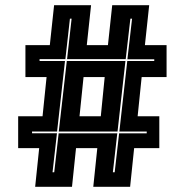

<svg xmlns="http://www.w3.org/2000/svg" viewBox="-20 -720 712 740"><path d="M115.5 0 131 -149H50V-272H144L159.5 -423H78V-546H172L188.5 -700H331L314.5 -546H396L412.5 -700H555L538.5 -546H622V-423H526L510.5 -272H594V-149H497L481.5 0H339.5L355 -149H273L257.5 0ZM206.5 -213 237.5 -485H463.5L433 -213ZM286.5 -272H368.5L383.5 -423H302ZM182.5 -56H189L206 -206H432L415 -56H422L439 -206H545.5V-213H440L470.5 -485H574.5V-491.5H471L489 -648H482.5L464.5 -492H238.5L256 -648H249.5L232 -492H132.5V-485H230.5L200 -213H103.5V-206.5H199.5Z"/></svg>

Font: Tourney Thin ExtraBold
Style: Regular
Weight: 800
Version: Version 1.015